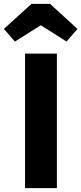

<svg xmlns="http://www.w3.org/2000/svg" viewBox="-64 -969 419 989"><path d="M146 -839 279 -755 335 -820 194 -949H98L-44 -820L13 -755ZM65 -693V0H229V-693Z"/></svg>

Font: Fira Sans
Style: Bold
Weight: 700
Designer: Carrois Corporate & Edenspiekermann AG
Foundry: Carrois Corporate GbR & Edenspiekermann AG
Version: Version 4.203